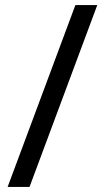

<svg xmlns="http://www.w3.org/2000/svg" viewBox="-20 -734 412 754"><path d="M362 -714 96 0H10L276 -714Z"/></svg>

Font: Noto Sans Deseret
Style: Regular
Weight: 400
Designer: Monotype Design Team
Foundry: Monotype Imaging Inc.
Version: Version 2.001; ttfautohint (v1.8.4.7-5d5b)